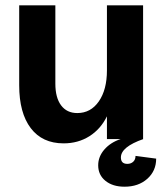

<svg xmlns="http://www.w3.org/2000/svg" viewBox="-20 -520 615 718"><path d="M217.8 16.1Q138.2 16.1 95 -40.8Q51.8 -97.7 51.8 -201.2V-500H187V-207Q187 -154.8 208.5 -126Q230 -97.2 269 -97.2Q319.3 -97.2 349.6 -140.9Q379.9 -184.6 379.9 -256.8V-500H515.1V0H516.1Q432.1 29.3 432.1 68.8Q432.1 92.8 456.1 92.8Q469.7 92.8 478.3 84.7Q486.8 76.7 486.8 63L564 73.2Q564 119.1 530.8 148.7Q497.6 178.2 445.8 178.2Q401.4 178.2 374.3 156.2Q347.2 134.3 347.2 98.1Q347.2 65.9 370.1 39.3Q393.1 12.7 431.2 0H379.9V-85Q356.4 -37.1 314.2 -10.5Q272 16.1 217.8 16.1Z"/></svg>

Font: Uncut Sans
Style: Bold
Weight: 700
Designer: Kasper Nordkvist
Foundry: UNCUT.wtf
Version: Version 1.304;Glyphs 3.2 (3246)